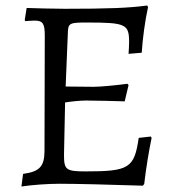

<svg xmlns="http://www.w3.org/2000/svg" viewBox="-20 -669 631 699"><path d="M529 -172 485 -167C469 -57 450 -45 292 -45C220 -45 213 -51 213 -105L217 -296C242 -300 273 -303 294 -303C333 -303 397 -301 434 -300L448 -359L444 -364C399 -358 344 -353 322 -353L219 -354L227 -548C228 -585 232 -587 297 -587C438 -587 450 -581 450 -516C450 -506 449 -485 448 -473L496 -477C499 -527 508 -594 519 -643L516 -649C450 -640 375 -637 216 -637C172 -637 111 -639 77 -640L70 -596L72 -592C82 -593 98 -594 106 -594C136 -594 143 -583 143 -540L142 -120C142 -63 124 -44 64 -36L58 10C97 4 155 0 197 0C252 0 380 3 500 7L505 1C511 -53 523 -125 532 -167Z"/></svg>

Font: Alegreya SC
Style: Regular
Weight: 400
Designer: Juan Pablo del Peral
Foundry: Huerta Tipografica
Version: Version 2.007;PS 002.007;hotconv 1.0.88;makeotf.lib2.5.64775